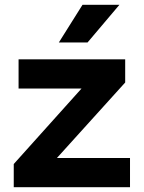

<svg xmlns="http://www.w3.org/2000/svg" viewBox="-20 -776 596 796"><path d="M519 0H37V-96L318 -409H57V-530H499V-434L216 -121H519ZM322 -756H475L343 -600H224Z"/></svg>

Font: Roundo SemiBold
Style: Regular
Weight: 600
Designer: Namrata Goyal (Gurmukhi), Shiva Nallaperumal (Latin)
Foundry: Indian Type Foundry
Version: Version 1.000;PS 1.0;hotconv 1.0.88;makeotf.lib2.5.647800